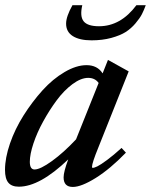

<svg xmlns="http://www.w3.org/2000/svg" viewBox="-24 -720 591 752"><path d="M334.5 -562Q287.6 -562 261.2 -578.6Q234.9 -595.2 234.9 -627.4Q234.9 -655.3 259.8 -699.7H298.3Q288.1 -655.8 303.7 -636.5Q319.3 -617.2 363.8 -617.2Q448.7 -617.2 510.3 -699.7H546.9Q540 -680.7 532 -664.8Q523.9 -648.9 506.8 -628.7Q489.7 -608.4 468.3 -594.7Q446.8 -581.1 411.9 -571.5Q377 -562 334.5 -562ZM49.8 11.2Q22 11.2 8.8 -4.4Q-4.4 -20 -4.4 -54.7Q-4.4 -101.1 15.1 -158Q34.7 -214.8 68.4 -268.1Q102.1 -321.3 142.3 -366Q182.6 -410.6 228.8 -437.7Q274.9 -464.8 314.9 -464.8Q357.4 -464.8 377.9 -432.6L398.9 -485.4L480 -440.4L361.3 -142.6Q336.4 -81.5 336.4 -66.9Q336.4 -62.5 338.9 -62.5Q345.2 -62.5 357.7 -68.6Q370.1 -74.7 395.3 -93.3Q420.4 -111.8 452.1 -140.6L469.2 -122.1Q407.2 -58.1 350.8 -22.9Q294.4 12.2 261.2 12.2Q225.1 12.2 225.1 -25.4Q225.1 -46.9 243.2 -95.7Q131.8 11.2 49.8 11.2ZM92.8 -86.4Q92.8 -56.2 111.3 -56.2Q133.8 -56.2 179.7 -89.4Q225.6 -122.6 273.9 -174.3L362.3 -395Q348.1 -415 321.3 -415Q293 -415 259.8 -390.4Q226.6 -365.7 198 -327.1Q169.4 -288.6 145.3 -244.6Q121.1 -200.7 106.9 -158Q92.8 -115.2 92.8 -86.4Z"/></svg>

Font: Elstob 6pt SemiBold
Style: Italic
Weight: 600
Italic angle: -20°
Designer: Peter S. Baker
Version: Version 1.015